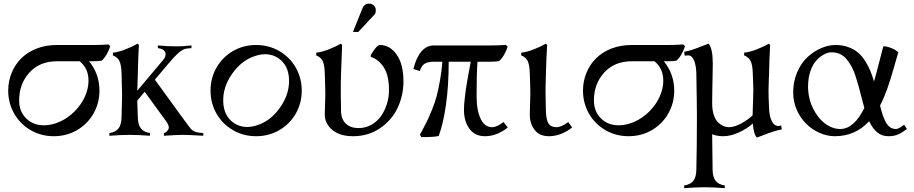

<svg xmlns="http://www.w3.org/2000/svg" viewBox="-20 -734 4940 1038"><path d="M482.9 -402.8H461.4Q517.6 -334 517.6 -244.1Q517.6 -176.8 485.6 -120.4Q453.6 -64 397 -30.8Q340.3 2.4 271 2.4Q201.7 2.4 145 -30.8Q88.4 -64 56.4 -120.4Q24.4 -176.8 24.4 -244.1Q24.4 -294.9 43 -340.1Q61.5 -385.3 95 -418.7Q128.4 -452.1 178 -471.4Q227.5 -490.7 286.6 -490.7H482.9Q527.3 -490.7 566.4 -493.7L576.2 -484.4Q569.3 -462.9 557.1 -441.2Q544.9 -419.4 529.8 -406.2Q514.6 -402.8 482.9 -402.8ZM458.5 -297.4Q458.5 -364.3 410.6 -402.8H287.6Q194.8 -402.8 139.2 -341.8Q83.5 -280.8 83.5 -190.9Q83.5 -131.8 121.1 -94.2Q158.7 -56.6 217.8 -56.6Q259.8 -56.6 303.5 -76.2Q347.2 -95.7 383.3 -131.8Q419.4 -168 439 -211.7Q458.5 -255.4 458.5 -297.4Z M571.3 0V-14.6Q605 -19.5 620.6 -39.6Q636.2 -59.6 637.2 -100.1Q640.1 -193.8 640.1 -219.7Q640.1 -223.1 637.2 -335.9Q636.2 -379.9 626.5 -402.1Q616.7 -424.3 590.3 -434.6V-449.2Q619.6 -452.1 657.2 -466.6Q694.8 -481 724.1 -498L731 -490.7Q726.6 -417.5 725.1 -335.4Q722.7 -260.7 722.2 -243.7L862.8 -410.6Q873 -422.4 874.8 -435.1Q876.5 -447.8 871.1 -455.1Q861.8 -470.7 836.9 -473.1L833.5 -473.6V-488.3Q882.3 -483.4 939 -483.4Q969.7 -483.4 1015.1 -488.3V-473.6L994.6 -472.2Q970.7 -470.7 946.3 -449.2Q921.9 -427.7 889.2 -388.7L817.4 -303.2L964.8 -100.1Q996.1 -57.1 1009.8 -39.6Q1025.9 -19.5 1058.1 -16.6L1079.1 -14.6V0Q997.6 -4.9 970.7 -4.9Q934.1 -4.9 866.2 0V-14.6Q879.4 -17.1 889.2 -33.2Q899.4 -49.3 878.9 -77.6L762.2 -237.8L722.2 -190.4Q722.2 -184.6 723.4 -148.9Q724.6 -113.3 725.1 -100.1Q726.1 -59.6 741.7 -39.6Q757.3 -19.5 791 -14.6V0Q727.5 -4.9 681.2 -4.9Q634.8 -4.9 571.3 0Z M1150.1 -120.4Q1118.2 -176.8 1118.2 -244.1Q1118.2 -311.5 1150.1 -367.9Q1182.1 -424.3 1238.8 -457.5Q1295.4 -490.7 1364.7 -490.7Q1434.1 -490.7 1490.7 -457.5Q1547.4 -424.3 1579.3 -367.9Q1611.3 -311.5 1611.3 -244.1Q1611.3 -176.8 1579.3 -120.4Q1547.4 -64 1490.7 -30.8Q1434.1 2.4 1364.7 2.4Q1295.4 2.4 1238.8 -30.8Q1182.1 -64 1150.1 -120.4ZM1234.9 -335Q1184.6 -263.2 1186.8 -185.5Q1189 -107.9 1242.7 -70.3Q1296.4 -32.7 1370.4 -56.9Q1444.3 -81.1 1494.6 -153.3Q1544.9 -225.1 1542.7 -302.7Q1540.5 -380.4 1486.8 -418Q1433.1 -455.6 1359.1 -431.4Q1285.2 -407.2 1234.9 -335Z M1889.2 2.4Q1816.4 2.4 1776.1 -32Q1735.8 -66.4 1735.8 -115.2Q1735.8 -137.7 1737.3 -168.2Q1738.8 -198.7 1738.8 -224.6Q1738.8 -236.3 1738.3 -254.6Q1737.8 -272.9 1737.1 -298.1Q1736.3 -323.2 1735.8 -335.9Q1734.9 -379.9 1725.3 -402.1Q1715.8 -424.3 1689.5 -434.6V-449.2Q1718.8 -452.1 1756.1 -466.6Q1793.5 -481 1822.8 -498L1829.6 -490.7Q1828.6 -478 1823.7 -335.4Q1822.3 -298.3 1822.3 -229.5Q1822.3 -202.1 1823.7 -135.7Q1824.2 -89.4 1849.9 -65.4Q1875.5 -41.5 1918 -41.5Q1956.5 -41.5 1988.5 -59.8Q2020.5 -78.1 2040.8 -107.7Q2061 -137.2 2072 -173.1Q2083 -209 2083 -246.1Q2083 -325.7 2055.4 -368.9Q2027.8 -412.1 1984.4 -426.8V-434.6Q1991.7 -451.2 2007.6 -470.9Q2023.4 -490.7 2034.2 -490.7Q2087.9 -490.7 2124.5 -438.7Q2161.1 -386.7 2161.1 -293.9Q2161.1 -216.3 2128.9 -149.4Q2096.7 -82.5 2033.4 -40Q1970.2 2.4 1889.2 2.4ZM1917 -561.5H1888.2L1940.4 -691.4Q1943.4 -698.7 1948.7 -704.1Q1959 -714.4 1974.6 -714.4Q1990.7 -714.4 2001.2 -704.1Q2011.7 -693.8 2011.7 -678.2Q2011.7 -662.1 2003.4 -653.8Z M2371.6 -400.4H2325.7Q2293 -400.4 2275.6 -389.4Q2258.3 -378.4 2249.5 -350.1L2214.8 -360.8Q2247.1 -488.3 2325.7 -488.3H2631.3Q2676.3 -488.3 2714.8 -491.2L2724.6 -481.9Q2717.8 -460.4 2705.6 -438.7Q2693.4 -417 2678.2 -403.8Q2663.1 -400.4 2631.3 -400.4H2561.5Q2556.6 -342.3 2556.6 -214.4Q2556.6 -136.7 2578.6 -91.6Q2600.6 -46.4 2640.1 -46.4Q2666 -46.4 2702.1 -74.2L2725.1 -44.9Q2701.2 -24.4 2668.7 -11Q2636.2 2.4 2602.5 2.4Q2546.9 2.4 2517.6 -38.1Q2488.3 -78.6 2488.3 -140.6Q2488.3 -154.8 2489.5 -171.6Q2490.7 -188.5 2493.4 -209.7Q2496.1 -231 2498 -246.3Q2500 -261.7 2504.6 -288.1Q2509.3 -314.5 2511.2 -325.9Q2513.2 -337.4 2518.6 -366Q2523.9 -394.5 2524.9 -400.4H2405.8Q2405.8 -270.5 2390.9 -167Q2376 -63.5 2352.1 0Q2339.8 7.3 2258.3 7.3L2250 -4.9Q2252 -8.8 2269.8 -42.5Q2287.6 -76.2 2294.7 -91.3Q2301.8 -106.4 2317.4 -145.5Q2333 -184.6 2341.3 -216.8Q2349.6 -249 2358.6 -298.3Q2367.7 -347.7 2371.6 -400.4Z M2847.2 -224.6Q2847.2 -237.3 2846.7 -255.9Q2846.2 -274.4 2845.5 -298.8Q2844.7 -323.2 2844.2 -335.9Q2843.3 -379.9 2833.7 -402.1Q2824.2 -424.3 2797.9 -434.6V-449.2Q2827.1 -452.1 2864.5 -466.6Q2901.9 -481 2931.2 -498L2938 -490.7Q2934.1 -428.7 2932.1 -357.9Q2931.6 -344.2 2930.4 -301.3Q2929.2 -258.3 2929.2 -244.1Q2929.2 -206.1 2931.2 -134.8Q2932.6 -86.9 2945.1 -66.7Q2957.5 -46.4 2988.3 -46.4Q3014.6 -46.4 3052.2 -74.2L3073.2 -44.9Q3048.3 -24.4 3015.1 -11Q2981.9 2.4 2947.8 2.4Q2896.5 2.4 2870.4 -31.5Q2844.2 -65.4 2844.2 -115.2Q2844.2 -140.1 2845.7 -176.3Q2847.2 -212.4 2847.2 -224.6Z M3590.3 -402.8H3568.8Q3625 -334 3625 -244.1Q3625 -176.8 3593 -120.4Q3561 -64 3504.4 -30.8Q3447.8 2.4 3378.4 2.4Q3309.1 2.4 3252.4 -30.8Q3195.8 -64 3163.8 -120.4Q3131.8 -176.8 3131.8 -244.1Q3131.8 -294.9 3150.4 -340.1Q3168.9 -385.3 3202.4 -418.7Q3235.8 -452.1 3285.4 -471.4Q3335 -490.7 3394 -490.7H3590.3Q3634.8 -490.7 3673.8 -493.7L3683.6 -484.4Q3676.8 -462.9 3664.6 -441.2Q3652.3 -419.4 3637.2 -406.2Q3622.1 -402.8 3590.3 -402.8ZM3565.9 -297.4Q3565.9 -364.3 3518.1 -402.8H3395Q3302.2 -402.8 3246.6 -341.8Q3190.9 -280.8 3190.9 -190.9Q3190.9 -131.8 3228.5 -94.2Q3266.1 -56.6 3325.2 -56.6Q3367.2 -56.6 3410.9 -76.2Q3454.6 -95.7 3490.7 -131.8Q3526.9 -168 3546.4 -211.7Q3565.9 -255.4 3565.9 -297.4Z M4134.8 -244.1Q4134.8 -225.1 4135.3 -210Q4135.7 -194.8 4136.5 -179Q4137.2 -163.1 4137.7 -152.3Q4138.7 -101.6 4155.5 -73.5Q4172.4 -45.4 4203.1 -55.7L4206.5 -34.2Q4188 -30.8 4168.9 -25.1Q4149.9 -19.5 4137.2 -14.9Q4124.5 -10.3 4103.8 -2.2Q4083 5.9 4071.8 9.8Q4054.2 -8.8 4049.8 -66.4Q4019.5 -38.6 3974.6 -18.1Q3929.7 2.4 3890.6 2.4Q3856 2.4 3830.1 -8.3L3832.5 183.1Q3833 223.6 3848.9 243.7Q3864.7 263.7 3898.4 268.6V283.2Q3835 278.3 3788.6 278.3Q3742.2 278.3 3678.7 283.2V268.6Q3712.4 263.7 3728.3 243.7Q3744.1 223.6 3744.6 183.1Q3747.6 56.2 3747.6 -83V-137.2Q3747.1 -142.6 3747.1 -153.3V-180.7Q3746.6 -208 3745.8 -259.8Q3745.1 -311.5 3744.6 -331.5V-335.9Q3743.7 -378.9 3732.4 -406.7Q3721.2 -434.6 3700.7 -434.6Q3690.9 -434.6 3682.1 -432.6L3678.7 -454.1Q3702.1 -458.5 3722.7 -465.1Q3743.2 -471.7 3771.2 -482.9Q3799.3 -494.1 3810.5 -498Q3833.5 -473.1 3833.5 -388.2Q3833.5 -360.4 3831.5 -274.4Q3831.5 -272.5 3831.3 -267.8Q3831.1 -263.2 3831.1 -260.7Q3830.1 -193.4 3830.1 -175.8Q3830.1 -139.2 3839.1 -112.3Q3848.1 -85.4 3862.5 -72Q3877 -58.6 3891.1 -52.5Q3905.3 -46.4 3919.4 -46.4Q3950.7 -46.4 3986.3 -65.9Q4022 -85.4 4048.8 -110.4Q4048.8 -132.3 4050.8 -176.5Q4052.7 -220.7 4052.7 -244.1Q4052.7 -258.8 4051.5 -290Q4050.3 -321.3 4049.8 -335.9Q4048.8 -379.9 4039.1 -402.1Q4029.3 -424.3 4002.9 -434.6V-449.2Q4032.2 -452.1 4069.8 -466.6Q4107.4 -481 4136.7 -498L4143.6 -490.7Q4139.2 -417.5 4137.7 -335.4Q4137.2 -321.3 4136 -290Q4134.8 -258.8 4134.8 -244.1Z M4755.4 -483.4H4762.2Q4781.2 -481.9 4799.8 -473.9Q4818.4 -465.8 4827.6 -458.5L4836.4 -451.2Q4833 -439.9 4812.7 -368.9Q4792.5 -297.9 4775.9 -251.5Q4759.3 -205.1 4737.8 -163.6Q4745.1 -133.3 4752 -112.8Q4758.8 -92.3 4768.8 -73.7Q4778.8 -55.2 4792.5 -45.9Q4806.2 -36.6 4823.2 -36.6Q4829.1 -36.6 4836.2 -39.6Q4843.3 -42.5 4846.9 -44.7Q4850.6 -46.9 4859.1 -53.2Q4867.7 -59.6 4868.2 -60.1L4882.8 -36.6Q4857.9 -17.1 4835.7 -7.3Q4813.5 2.4 4783.2 2.4Q4747.1 2.4 4722.2 -18.6Q4697.3 -39.6 4678.7 -78.6Q4604 2.4 4493.2 2.4Q4451.7 2.4 4410.9 -15.6Q4370.1 -33.7 4338.6 -64.7Q4307.1 -95.7 4287.6 -140.1Q4268.1 -184.6 4268.1 -233.9Q4268.1 -292.5 4289.3 -342.5Q4310.5 -392.6 4344.2 -424.1Q4377.9 -455.6 4418 -473.1Q4458 -490.7 4497.6 -490.7Q4534.2 -490.7 4564.9 -479.7Q4595.7 -468.8 4616.9 -451.2Q4638.2 -433.6 4655.5 -407Q4672.9 -380.4 4684.1 -353.8Q4695.3 -327.1 4705.1 -293.5Q4716.3 -331.1 4732.7 -396.2Q4749 -461.4 4755.4 -483.4ZM4522.5 -36.6Q4596.7 -36.6 4652.8 -150.4Q4646.5 -171.9 4637.5 -207.8Q4628.4 -243.7 4621.8 -268.1Q4615.2 -292.5 4605 -323.5Q4594.7 -354.5 4583.5 -374.8Q4572.3 -395 4556.9 -413.8Q4541.5 -432.6 4520.8 -441.9Q4500 -451.2 4475.1 -451.2Q4456.5 -451.2 4435.5 -440.2Q4414.6 -429.2 4394.5 -408.2Q4374.5 -387.2 4361.6 -350.1Q4348.6 -313 4348.6 -267.1Q4348.6 -203.6 4374.5 -149.9Q4400.4 -96.2 4440.2 -66.4Q4480 -36.6 4522.5 -36.6Z"/></svg>

Font: Flanker
Style: Regular
Weight: 400
Designer: Flanker
Foundry: Flanker
Version: Version 2.027